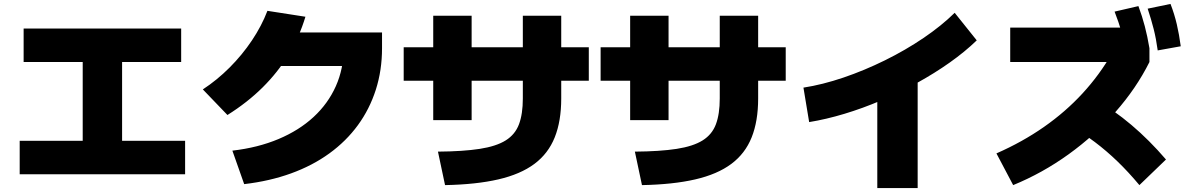

<svg xmlns="http://www.w3.org/2000/svg" viewBox="-20 -875 6040 975"><path d="M80 10V-160H400V-560H100V-730H900V-560H600V-160H920V10Z M1160 -110Q1290 -125 1394.5 -169Q1499 -213 1572.5 -281Q1646 -349 1685.5 -437.5Q1725 -526 1725 -630L1805 -540H1330V-710H1920V-630Q1920 -518 1888.5 -419.5Q1857 -321 1797.5 -239.5Q1738 -158 1652.5 -96Q1567 -34 1458 5.5Q1349 45 1220 60ZM1010 -421Q1082 -468 1146 -532Q1210 -596 1259.5 -670Q1309 -744 1338 -820L1531 -790Q1500 -687 1445.5 -597.5Q1391 -508 1314 -431.5Q1237 -355 1135 -291Z M2204 -105Q2332 -106 2416 -119Q2500 -132 2548 -162Q2596 -192 2615.5 -244Q2635 -296 2635 -375V-795H2830V-375Q2830 -260 2797 -177.5Q2764 -95 2693.5 -42.5Q2623 10 2510.5 36Q2398 62 2240 65ZM2180 -265V-795H2375V-265ZM2030 -465V-635H2970V-465Z M3204 -105Q3332 -106 3416 -119Q3500 -132 3548 -162Q3596 -192 3615.5 -244Q3635 -296 3635 -375V-795H3830V-375Q3830 -260 3797 -177.5Q3764 -95 3693.5 -42.5Q3623 10 3510.5 36Q3398 62 3240 65ZM3180 -265V-795H3375V-265ZM3030 -465V-635H3970V-465Z M4060 -430Q4157 -445 4263 -481Q4369 -517 4473.5 -568.5Q4578 -620 4669.5 -682Q4761 -744 4828 -810L4940 -670Q4880 -612 4803 -557.5Q4726 -503 4637 -454Q4548 -405 4454.5 -365Q4361 -325 4268 -297Q4175 -269 4089 -255ZM4435 80V-495H4640V80Z M5040 -96Q5172 -154 5281.5 -230.5Q5391 -307 5477.5 -401Q5564 -495 5627 -605L5685 -560H5110V-735H5787L5817 -630V-560Q5750 -426 5644.5 -306.5Q5539 -187 5406.5 -91.5Q5274 4 5125 65ZM5766 65Q5710 -2 5654.5 -55.5Q5599 -109 5540 -153.5Q5481 -198 5414 -236L5540 -371Q5635 -317 5725.5 -240.5Q5816 -164 5901 -65ZM5698 -605Q5688 -664 5674.5 -713.5Q5661 -763 5640 -816L5761 -844Q5780 -793 5793.5 -741.5Q5807 -690 5817 -630ZM5859 -619Q5851 -678 5838.5 -727.5Q5826 -777 5808 -831L5924 -855Q5944 -803 5956 -751.5Q5968 -700 5976 -640Z"/></svg>

Font: M PLUS 2 Black
Style: Regular
Weight: 900
Designer: Coji Morishita
Foundry: UNDERFOREST DESIGN
Version: Version 1.001